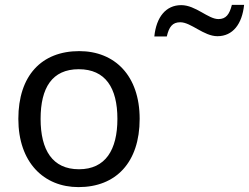

<svg xmlns="http://www.w3.org/2000/svg" viewBox="-20 -755 1018 785"><path d="M611 -606H662C671 -645 685 -664 717 -664C761 -664 813 -607 869 -607C932 -607 970 -657 978 -735H928C918 -696 904 -677 873 -677C831 -677 780 -734 721 -734C658 -734 619 -685 611 -606ZM301 10C454 10 551 -91 551 -269C551 -446 449 -546 304 -546C150 -546 55 -446 55 -269C55 -91 159 10 301 10ZM303 -63C194 -63 146 -142 146 -269C146 -396 193 -472 302 -472C411 -472 460 -396 460 -269C460 -142 411 -63 303 -63Z"/></svg>

Font: Noto Sans Math
Style: Regular
Weight: 400
Designer: Monotype Design Team, Delve Withrington, Jeff Kellem
Foundry: Monotype Imaging Inc., Delve Fonts LLC
Version: Version 3.000